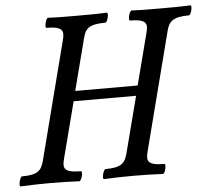

<svg xmlns="http://www.w3.org/2000/svg" viewBox="-53 -721 855 778"><g transform="rotate(-5 374.0 -332.5)"><path d="M0 3C40 1 80 0 120 0C159 0 199 1 239 3C248 3 258 -37 249 -37C178 -37 175 -56 185 -94L244 -322H498L439 -94C429 -56 416 -37 349 -37C340 -37 330 3 339 3C379 1 419 0 459 0C499 0 539 1 579 3C588 3 597 -37 588 -37C518 -37 515 -56 525 -94L648 -572C657 -609 673 -628 739 -628C749 -628 758 -668 749 -668C709 -666 669 -666 630 -666C589 -666 550 -666 510 -668C501 -668 491 -628 500 -628C569 -628 572 -608 562 -572L508 -363H254L308 -572C317 -608 329 -628 399 -628C409 -628 418 -668 409 -668C370 -666 330 -666 290 -666C250 -666 210 -666 170 -668C161 -668 152 -628 160 -628C230 -628 231 -608 222 -572L99 -94C89 -56 77 -37 9 -37C1 -37 -9 3 0 3Z"/></g></svg>

Font: Junicode Two Beta SemiCondensed Medium
Style: Italic
Weight: 500
Width: 4
Italic angle: -10°
Version: Version 1.063